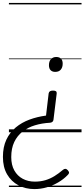

<svg xmlns="http://www.w3.org/2000/svg" viewBox="-61 -905 578 1314"><path d="M302 -285Q316 -285 322 -280.5Q328 -276 327 -265L305 -86Q304 -76 297.5 -71Q291 -66 282 -65Q226 -62 178 -47.5Q130 -33 93.5 -4.5Q57 24 36.5 67Q16 110 16 170Q16 224 37 261.5Q58 299 94.5 318.5Q131 338 177 338Q217 338 250 328Q283 318 312 300Q341 282 369 258Q378 250 386.5 250.5Q395 251 403 260Q412 270 411.5 277.5Q411 285 402 293Q374 322 337 343.5Q300 365 259 377Q218 389 174 389Q114 389 65 363Q16 337 -12.5 288Q-41 239 -41 169Q-41 101 -17.5 51Q6 1 47 -33Q88 -67 141 -86.5Q194 -106 254 -114L272 -266Q274 -276 281 -280.5Q288 -285 302 -285ZM324 -515Q345 -515 356.5 -503.5Q368 -492 368 -469Q368 -444 355 -428.5Q342 -413 317 -413Q297 -413 285.5 -424.5Q274 -436 274 -459Q274 -485 287.5 -500Q301 -515 324 -515ZM0 365H497V375H0ZM0 -20H497V0H0ZM0 -505H497V-500H0ZM0 -885H497V-875H0Z"/></svg>

Font: Playwrite GB J Guides
Style: Italic
Weight: 400
Italic angle: -7.01216°
Designer: Veronika Burian, José Scaglione
Foundry: TypeTogether
Version: Version 1.003